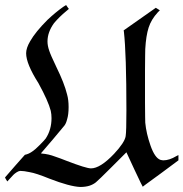

<svg xmlns="http://www.w3.org/2000/svg" viewBox="-45 -717 730 764"><path d="M35 -37Q28 -36 20.5 -31Q13 -26 8.5 -21.5Q4 -17 -4 -8Q-12 1 -16 5Q-25 -9 -25 -11L15 -57L54 -101Q70 -104 86 -116Q94 -121 113 -140Q132 -159 137 -166Q160 -201 160 -247Q160 -262 157 -276Q147 -315 108 -386Q59 -463 59 -505Q59 -526 75 -553Q96 -590 144 -638Q177 -669 207 -690L218 -697Q228 -682 229 -682Q229 -681 219 -673Q191 -650 170 -625Q144 -589 144 -552Q144 -535 151 -515Q156 -499 179 -451Q211 -386 222 -341Q228 -320 228 -291Q228 -261 222 -242Q218 -226 211.5 -217.5Q205 -209 166 -163L118 -107L121 -106Q148 -104 174 -94Q195 -87 220 -77Q298 -47 317 -47Q354 -47 409 -105Q451 -150 455 -175Q458 -194 458 -277Q458 -503 448 -591L447 -596L575 -686L591 -676L583 -668Q557 -640 546.5 -607.5Q536 -575 533 -522Q533 -518 532.5 -494.5Q532 -471 532 -436.5Q532 -402 532 -372Q532 -342 532 -308.5Q532 -275 532.5 -253Q533 -231 533 -229Q537 -186 554 -137.5Q571 -89 593 -81Q601 -79 605 -79Q629 -79 657 -96L665 -100V-79L595 -27Q578 -15 560 -1.5Q542 12 532 19L523 26Q522 26 490 -42L458 -111L397 -50Q347 0 336.5 8.5Q326 17 311 22Q295 27 274 27Q232 25 152 -6Q98 -28 73 -32Q50 -37 35 -37Z"/></svg>

Font: MathJax_Fraktur
Style: Regular
Weight: 400
Version: Version 1.1